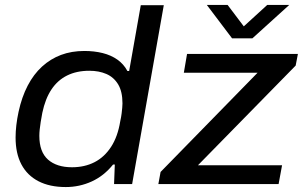

<svg xmlns="http://www.w3.org/2000/svg" viewBox="-20 -744 1225 776"><path d="M246 12Q181 12 135.5 -11.5Q90 -35 66.5 -79.5Q43 -124 43 -188Q43 -212 46 -238Q49 -264 55 -292Q68 -352 92 -398Q116 -444 150 -475Q184 -506 226.5 -522Q269 -538 321 -538Q361 -538 395 -529.5Q429 -521 454.5 -503Q480 -485 495 -457H502L549 -723H642L514 0H441L444 -79H437Q400 -33 350.5 -10.5Q301 12 246 12ZM271 -68Q322 -68 362 -88.5Q402 -109 429 -150.5Q456 -192 466 -254Q470 -272 471.5 -285Q473 -298 474 -308Q475 -318 475 -326Q475 -374 457.5 -403Q440 -432 410 -445Q380 -458 341 -458Q290 -458 251.5 -439Q213 -420 188 -382.5Q163 -345 151 -288Q147 -267 144.5 -251Q142 -235 140.5 -221Q139 -207 139 -195Q139 -130 174 -99Q209 -68 271 -68ZM620 0 629 -49 1021 -450H723L736 -526H1184L1175 -479L780 -76H1120L1106 0ZM1149 -724 1000 -589H918L816 -724H900L980 -618H944L1060 -724Z"/></svg>

Font: Archivo SemiExpanded
Style: Italic
Weight: 400
Width: 6
Italic angle: -10°
Designer: Hector Gatti
Foundry: Omnibus-Type
Version: Version 2.001